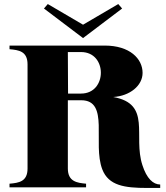

<svg xmlns="http://www.w3.org/2000/svg" viewBox="-20 -925 820 948"><path d="M683 -110C636 -254 730 -412 539 -446C621 -451 684 -502 684 -565C684 -635 621 -700 497 -700H27V-682C73 -678 116 -672 116 -607V-93C116 -28 73 -22 27 -18V0H405V-18C361 -22 315 -28 315 -93V-430H381C522 -430 436 -217 485 -89C516 -8 596 3 706 3H771V-14C736 -14 704 -44 683 -110ZM380 -463H316L315 -668H380C446 -668 478 -617 478 -566C478 -515 446 -463 380 -463ZM197 -883 390 -737 583 -883 564 -905 390 -803 216 -905Z"/></svg>

Font: Sprat
Style: Bold
Weight: 700
Designer: Ethan Nakache
Foundry: Collletttivo
Version: Version 2.000;Glyphs 3.2 (3217)